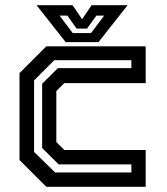

<svg xmlns="http://www.w3.org/2000/svg" viewBox="-20 -718 642 738"><path d="M158 0 55 -103V-437L158 -540H540V-398.5H227L196.5 -368V-172L227 -141.5H540V0ZM192 -55H485V-86H205.5L142 -149V-396L202.5 -456H485V-486.5H188.5L111 -409V-134ZM232.5 -556 120.5 -698H259L295.5 -644L332 -698H470.5L358.5 -556ZM259.5 -591H330L380.5 -658H350.5L314.5 -608H274.5L239 -658H209Z"/></svg>

Font: Tourney Thin SemiBold
Style: Regular
Weight: 600
Version: Version 1.015